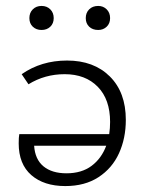

<svg xmlns="http://www.w3.org/2000/svg" viewBox="-20 -622 487 647"><path d="M79 -561Q79 -579 90.5 -590.5Q102 -602 120 -602Q138 -602 149.5 -590.5Q161 -579 161 -561Q161 -543 149.5 -532Q138 -521 120 -521Q102 -521 90.5 -532Q79 -543 79 -561ZM269 -561Q269 -579 280.5 -590.5Q292 -602 311 -602Q328 -602 339.5 -590.5Q351 -579 351 -561Q351 -543 339.5 -532Q328 -521 311 -521Q292 -521 280.5 -532Q269 -543 269 -561ZM404 -218Q404 -156 381 -105.5Q358 -55 312 -25Q266 5 200 5Q128 5 85.5 -32Q43 -69 43 -139Q43 -160 45 -170H348Q351 -190 351 -211Q351 -287 309.5 -329.5Q268 -372 198 -372Q131 -372 76 -338L53 -372Q119 -418 206 -418Q296 -418 350 -364.5Q404 -311 404 -218ZM338 -131H95Q98 -85 126.5 -61.5Q155 -38 204 -38Q255 -38 288.5 -63Q322 -88 338 -131Z"/></svg>

Font: Ysabeau Infant Semilight
Style: Regular
Weight: 300
Designer: Christian Thalmann (Catharsis Fonts)
Version: Version 0.003